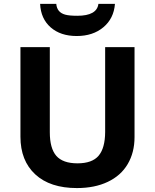

<svg xmlns="http://www.w3.org/2000/svg" viewBox="-20 -956 796 986"><path d="M670.9 -713.9V-252Q670.9 -172.9 635.7 -113.3Q600.6 -53.7 533.2 -22Q466.3 9.8 375 9.8Q237.3 9.8 161.1 -60.5Q85 -130.9 85 -253.9V-713.9H235.8V-276.9Q235.8 -194.3 269 -155.8Q302.7 -117.2 377.9 -117.2Q453.1 -117.2 486.3 -156.2Q519.5 -195.3 520 -277.8V-713.9ZM186 -936H269Q272.5 -892.6 314.5 -880.9Q335 -875 377 -875Q477.5 -875 485.4 -936H570.3Q564.5 -860.8 510.7 -815.9Q457 -771 374 -771Q291 -771 240.2 -815.4Q189.5 -859.9 186 -936Z"/></svg>

Font: OpenSans-Bold
Style: Bold
Weight: 700
Foundry: Ascender Corporation
Version: Version 1.10